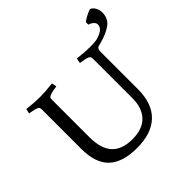

<svg xmlns="http://www.w3.org/2000/svg" viewBox="-205 -1013 1218 1218"><g transform="rotate(-45 404.0 -403.5)"><path d="M558 -229V-581Q558 -594 555.5 -599.5Q553 -605 544 -610Q525 -618 492 -622L480 -624L487 -658Q554 -650 598.5 -650Q643 -650 661 -655Q734 -674 734 -717Q734 -730 720.5 -742Q707 -754 690 -758V-781Q702 -791 728 -804.5Q754 -818 768 -821Q786 -813 797 -793Q808 -773 808 -752Q808 -696 767.5 -667Q727 -638 661 -621L639 -615Q623 -610 623 -582V-245Q623 -118 554.5 -52Q486 14 356.5 14Q227 14 164 -45.5Q101 -105 101 -233V-582Q101 -596 98.5 -601.5Q96 -607 86 -612Q72 -618 36 -624L26 -625L33 -658Q100 -650 148 -650Q196 -650 263 -658L270 -625Q199 -616 192 -600Q190 -595 190 -581V-249Q190 -145 236 -95.5Q282 -46 374 -46Q466 -46 512 -95Q558 -144 558 -229Z"/></g></svg>

Font: Buenard
Style: Regular
Weight: 400
Designer: Gustavo Ibarra
Foundry: FontFuror
Version: Version 1.001 2011